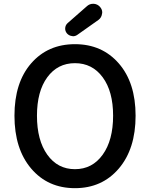

<svg xmlns="http://www.w3.org/2000/svg" viewBox="-20 -984 794 1017"><path d="M56.6 -371.1Q56.6 -546.9 145 -648.4Q233.4 -750 377 -750Q520.5 -750 609.4 -647.9Q698.2 -545.9 698.2 -371.1Q698.2 -195.3 609.4 -91.3Q520.5 12.7 377 12.7Q233.4 12.7 145 -91.3Q56.6 -195.3 56.6 -371.1ZM579.1 -371.1Q579.1 -500 523.9 -574.7Q468.8 -649.4 377 -649.4Q285.2 -649.4 230.5 -574.7Q175.8 -500 175.8 -371.1Q175.8 -241.2 230.5 -164.6Q285.2 -87.9 377 -87.9Q468.8 -87.9 523.9 -164.6Q579.1 -241.2 579.1 -371.1ZM391.6 -800.8Q379.9 -792 367.2 -792Q364.3 -792 361.3 -793Q345.7 -794.9 335 -806.6Q325.2 -818.4 325.2 -832Q325.2 -849.6 337.9 -861.3L441.4 -952.1Q455.1 -963.9 472.7 -963.9Q474.6 -963.9 477.5 -963.9Q498 -961.9 510.7 -946.3Q521.5 -933.6 521.5 -918Q521.5 -914.1 520.5 -911.1Q517.6 -890.6 502 -878.9Z"/></svg>

Font: Gen Jyuu GothicX Medium
Style: Regular
Weight: 500
Designer: Ryoko NISHIZUKA (kana &amp; ideographs); Paul D. Hunt (Latin, Greek &amp; Cyrillic); Wenlong ZHANG (bopomofo); Sandoll C
Version: Version 1.058.20140828